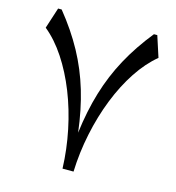

<svg xmlns="http://www.w3.org/2000/svg" viewBox="-111 -851 867 946"><g transform="rotate(15 322.0 -378.0)"><path d="M350.1 0H293.9Q290.5 -98.1 270.5 -194.8Q250.5 -291.5 216.1 -378.2Q181.6 -464.8 135.5 -534.7Q89.4 -604.5 34.2 -649.4L68.8 -756.3H86.9Q156.2 -670.9 203.6 -584Q251 -497.1 279.8 -400.9Q308.6 -304.7 322.3 -190.9Q336.4 -304.7 365.5 -400.9Q394.5 -497.1 441.7 -584Q488.8 -670.9 557.6 -756.3H574.7L609.4 -649.4Q554.7 -604.5 508.5 -534.7Q462.4 -464.8 428.2 -378.2Q394 -291.5 373.8 -194.8Q353.5 -98.1 350.1 0Z"/></g></svg>

Font: Pinar-DS1-FD Medium
Style: Regular
Weight: 500
Designer: Amin Abedi
Version: Version 3.000